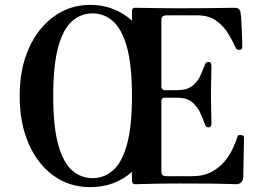

<svg xmlns="http://www.w3.org/2000/svg" viewBox="-20 -758 1070 790"><path d="M351 12Q266 12 200.5 -35Q135 -82 98 -166.5Q61 -251 61 -363Q61 -477 99.5 -561Q138 -645 203.5 -691.5Q269 -738 351 -738Q402 -738 445.5 -721Q489 -704 523 -673V-713Q523 -726 536 -726Q541 -726 568 -725.5Q595 -725 633.5 -724.5Q672 -724 711 -724Q815 -724 876 -725Q937 -726 946 -726Q969 -726 970 -703Q972 -694 973 -673.5Q974 -653 975 -630Q976 -607 976.5 -589Q977 -571 977 -566Q977 -562 975 -557.5Q973 -553 966 -553Q959 -553 955.5 -554.5Q952 -556 949 -563Q937 -590 918.5 -620.5Q900 -651 869.5 -673Q839 -695 790 -695H665Q656 -695 650 -691Q644 -687 644 -674V-400Q644 -396 648 -391.5Q652 -387 657 -387H708Q750 -387 772 -405Q794 -423 804.5 -447Q815 -471 822 -488Q825 -496 827.5 -499.5Q830 -503 838 -503Q845 -503 847.5 -498Q850 -493 850 -488Q850 -480 849.5 -459.5Q849 -439 848.5 -415Q848 -391 848 -371Q848 -352 848.5 -325.5Q849 -299 849.5 -277.5Q850 -256 850 -249Q850 -234 838 -234Q827 -234 823 -247Q816 -266 805 -291.5Q794 -317 772 -336.5Q750 -356 708 -356H657Q644 -356 644 -341V-52Q644 -33 664 -33H769Q817 -33 850 -50.5Q883 -68 904.5 -94.5Q926 -121 938 -147.5Q950 -174 956 -192Q959 -201 962.5 -202Q966 -203 973 -202Q974 -202 974 -202Q982 -201 983 -197Q984 -193 984 -188Q984 -184 983.5 -163Q983 -142 982.5 -114.5Q982 -87 981.5 -63.5Q981 -40 981 -31Q981 -18 973.5 -9Q966 0 952 0Q945 0 922 -1Q899 -2 850.5 -2.5Q802 -3 718 -3Q682 -3 642 -2.5Q602 -2 572.5 -1Q543 0 536 0Q523 0 523 -16V-51Q490 -21 446.5 -4.5Q403 12 351 12ZM361 -25Q408 -25 444.5 -56.5Q481 -88 502 -162Q523 -236 523 -363Q523 -491 502 -565Q481 -639 444.5 -671Q408 -703 361 -703Q313 -703 276.5 -671Q240 -639 219.5 -564.5Q199 -490 199 -363Q199 -237 219.5 -163Q240 -89 276.5 -57Q313 -25 361 -25Z"/></svg>

Font: Zen Antique Soft
Style: Regular
Weight: 400
Designer: Yoshimichi Ohira
Foundry: Positype
Version: Version 1.001